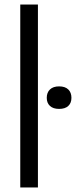

<svg xmlns="http://www.w3.org/2000/svg" viewBox="-20 -828 336 848"><path d="M69.5 0V-808H147.5V0ZM186.5 -396Q186.5 -419.5 200.8 -433Q215 -446.5 241 -446.5Q267.5 -446.5 281.5 -433Q295.5 -419.5 295.5 -396Q295.5 -373 281.5 -360Q267.5 -347 241 -347Q215 -347 200.8 -360Q186.5 -373 186.5 -396Z"/></svg>

Font: Encode Sans Semi Condensed
Style: Regular
Weight: 400
Width: 4
Designer: Multiple Designers
Foundry: Impallari Type
Version: Version 2.000